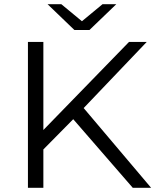

<svg xmlns="http://www.w3.org/2000/svg" viewBox="-20 -901 751 921"><path d="M178 -174 175 -264 599 -700H684L375 -376L333 -331ZM114 0V-700H188V0ZM617 0 315 -348 365 -402 705 0ZM337 -757 208 -881H274L401 -776H345L472 -881H538L409 -757Z"/></svg>

Font: MOST Montserrat
Style: Regular
Weight: 400
Designer: Julieta Ulanovsky
Foundry: Julieta Ulanovsky
Version: Version 8.000;March 11, 2024;FontCreator 15.0.0.2926 64-bit